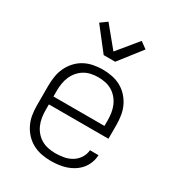

<svg xmlns="http://www.w3.org/2000/svg" viewBox="-187 -887 924 1011"><g transform="rotate(30 275.0 -381.5)"><path d="M276 12Q248 12 219.5 6.5Q191 1 166 -12.5Q141 -26 121.5 -47Q102 -68 89.5 -94Q77 -120 72.5 -148Q68 -176 68 -205V-325Q68 -353 72.5 -381.5Q77 -410 89 -435.5Q101 -461 120.5 -482.5Q140 -504 165 -517.5Q190 -531 218.5 -536.5Q247 -542 275 -542Q303 -542 331.5 -536.5Q360 -531 385 -517.5Q410 -504 429.5 -482.5Q449 -461 461 -435.5Q473 -410 477.5 -381.5Q482 -353 482 -325V-241H120V-205Q120 -183 123.5 -161.5Q127 -140 135.5 -120Q144 -100 158.5 -83Q173 -66 192 -55Q211 -44 233 -39.5Q255 -35 276 -35Q302 -35 327.5 -39.5Q353 -44 375 -57Q397 -70 411.5 -92Q426 -114 428 -140H480Q479 -116 470.5 -93.5Q462 -71 447 -53Q432 -35 412 -22Q392 -9 369.5 -1.5Q347 6 323.5 9Q300 12 276 12ZM430 -289V-325Q430 -347 426.5 -368.5Q423 -390 414.5 -410Q406 -430 391.5 -447Q377 -464 358.5 -475Q340 -486 318.5 -490.5Q297 -495 275 -495Q253 -495 231.5 -490.5Q210 -486 191.5 -475Q173 -464 158.5 -447Q144 -430 135.5 -410Q127 -390 123.5 -368.5Q120 -347 120 -325V-289ZM240 -610 134 -746 174 -775 275 -652 376 -775 416 -746 310 -610Z"/></g></svg>

Font: Lode Dark Term
Style: Regular
Weight: 400
Monospace: yes
Designer: Belleve Invis
Foundry: Belleve Invis
Version: Version 29.2.0